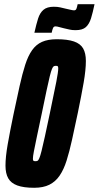

<svg xmlns="http://www.w3.org/2000/svg" viewBox="-20 -882 468 910"><path d="M142 8Q92 8 62 -3Q32 -14 19 -37Q6 -60 6 -97Q6 -138 16.5 -198Q27 -258 44 -340Q60 -416 73 -474.5Q86 -533 99.5 -575Q113 -617 132 -644Q151 -671 179 -683.5Q207 -696 249 -696Q300 -696 330.5 -685.5Q361 -675 374 -652.5Q387 -630 387 -593Q387 -551 376.5 -490.5Q366 -430 349 -348Q334 -277 321.5 -220Q309 -163 295.5 -120.5Q282 -78 262.5 -49.5Q243 -21 214 -6.5Q185 8 142 8ZM148 -118Q154 -118 158 -120Q162 -122 166.5 -132.5Q171 -143 177 -167Q183 -191 192.5 -234Q202 -277 216 -344Q238 -448 247 -495Q256 -542 256 -557Q256 -564 254.5 -566.5Q253 -569 251 -569.5Q249 -570 245 -570Q239 -570 235 -568Q231 -566 226.5 -555.5Q222 -545 216 -521Q210 -497 201 -454.5Q192 -412 178 -344Q163 -274 154 -230.5Q145 -187 140.5 -164Q136 -141 136 -130Q136 -124 137.5 -121.5Q139 -119 142 -118.5Q145 -118 148 -118ZM143 -727Q152 -767 160.5 -794Q169 -821 186 -835.5Q203 -850 235 -850Q253 -850 265.5 -847Q278 -844 291 -841Q301 -839 313 -836Q325 -833 331 -833Q339 -833 342 -840Q345 -847 348 -862H428Q420 -823 411.5 -795.5Q403 -768 387 -753.5Q371 -739 338 -739Q321 -739 309 -742Q297 -745 283 -748Q273 -750 261.5 -753.5Q250 -757 243 -757Q235 -757 231.5 -749.5Q228 -742 225 -727Z"/></svg>

Font: Saira UltraCondensed Black
Style: Italic
Weight: 900
Width: 1
Italic angle: -12°
Designer: Hector Gatti with collaboration of the Omnibus-Type team
Foundry: Omnibus-Type
Version: Version 1.101